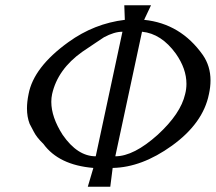

<svg xmlns="http://www.w3.org/2000/svg" viewBox="-20 -706 818 726"><path d="M525 -631Q663 -617 747 -498Q776 -456 776 -402Q776 -377 770 -350Q748 -240 630 -155Q516 -73 406 -71L397 0H312L333 -71Q202 -82 144 -162Q119 -186 108 -207.5Q97 -229 92 -238Q82 -264 82 -296Q82 -321 88 -350Q107 -452 239 -547Q336 -617 452 -631L450 -686H551ZM680 -350Q685 -369 685 -389Q685 -446 645 -503Q590 -579 517 -586L416 -115Q486 -115 577 -197Q663 -276 680 -350ZM443 -586Q412 -586 373 -565Q361 -557 340 -543Q319 -529 291 -510Q198 -444 177 -350Q174 -336 174 -321Q174 -263 217 -196Q273 -115 342 -115Z"/></svg>

Font: New Athena Unicode
Style: Italic
Weight: 400
Designer: J. Rusten 1997; rev. by R. Hancock 2001, 2002, rev. by D. Mastronarde 2002-2019
Foundry: Society for Classical Studies (formerly American Philological Association)
Version: Version 5.008